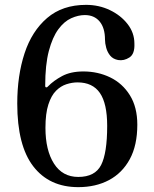

<svg xmlns="http://www.w3.org/2000/svg" viewBox="-20 -758 635 790"><path d="M302 12Q183 12 117 -73.5Q51 -159 51 -332Q51 -447 81 -538.5Q111 -630 174 -684Q237 -738 334 -738Q387 -738 432 -716.5Q477 -695 505 -659Q533 -623 533 -579Q535 -536 512.5 -521.5Q490 -507 466 -511Q445 -515 433.5 -529Q422 -543 417 -561.5Q412 -580 412 -595Q412 -643 390 -669.5Q368 -696 329 -696Q302 -696 273 -683Q244 -670 220 -637.5Q196 -605 181 -548.5Q166 -492 166 -405Q166 -399 170 -398.5Q174 -398 177 -402Q200 -426 235.5 -445Q271 -464 323 -464Q383 -464 433.5 -439.5Q484 -415 514.5 -366Q545 -317 545 -245Q545 -160 514 -103Q483 -46 428.5 -17Q374 12 302 12ZM302 -30Q371 -30 396 -79Q421 -128 421 -240Q421 -332 391 -375.5Q361 -419 299 -419Q277 -419 253.5 -411.5Q230 -404 210.5 -384.5Q191 -365 179 -328Q167 -291 167 -232Q167 -140 202 -85Q237 -30 302 -30Z"/></svg>

Font: Zen Antique Soft
Style: Regular
Weight: 400
Designer: Yoshimichi Ohira
Foundry: Positype
Version: Version 1.001